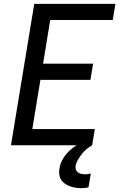

<svg xmlns="http://www.w3.org/2000/svg" viewBox="-20 -755 640 998"><path d="M37 0 158 -735H580L566 -651H241L204 -424H464L450 -340H190L148 -84H473L459 0ZM403 223Q387 223 372 220.5Q357 218 343 213Q329 208 317 199.5Q305 191 297.5 179Q290 167 288 152Q286 137 289 122Q293 92 310.5 65Q328 38 353 18Q378 -2 406.5 -15.5Q435 -29 465 -36L459 0Q443 9 429.5 20.5Q416 32 405 46Q394 60 385 75.5Q376 91 373 107Q371 117 374.5 126.5Q378 136 385.5 141.5Q393 147 403 149Q413 151 423 151Q430 151 437.5 150Q445 149 452 147L440 219Q431 221 421.5 222Q412 223 403 223Z"/></svg>

Font: Iosevka Custom Medium
Style: Italic
Weight: 500
Italic angle: -9°
Designer: Belleve Invis
Foundry: Belleve Invis
Version: Version 27.0.1